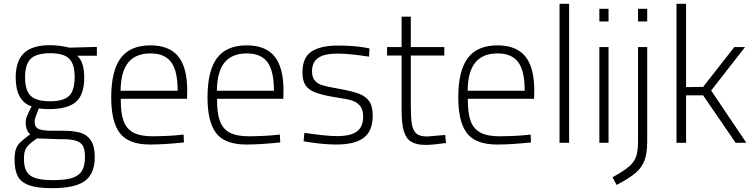

<svg xmlns="http://www.w3.org/2000/svg" viewBox="-20 -746 3941 1003"><path d="M56 87Q56 52 63.5 32Q71 12 86 -2.5Q101 -17 138 -45Q126 -53 120 -70.5Q114 -88 114 -108Q114 -121 119.5 -136Q125 -151 145 -190Q62 -219 62 -341Q62 -427 105 -468.5Q148 -510 242 -510Q289 -510 344 -497L486 -501V-455H383Q420 -424 420 -340Q420 -251 376.5 -213.5Q333 -176 236 -176Q204 -176 183 -180Q181 -176 179.5 -170.5Q178 -165 175 -160Q169 -145 165 -132.5Q161 -120 161 -110Q161 -81 182.5 -72Q204 -63 249 -63H296Q357 -64 395 -54Q433 -44 454 -13.5Q475 17 475 75Q475 160 424.5 198.5Q374 237 252 237Q174 237 131.5 221.5Q89 206 72.5 174Q56 142 56 87ZM370 -343Q370 -412 341 -440Q312 -468 243 -468Q171 -468 141 -439.5Q111 -411 111 -342Q111 -273 140.5 -245Q170 -217 241 -217Q312 -217 341 -245Q370 -273 370 -343ZM424 74Q424 36 413.5 16.5Q403 -3 374.5 -11.5Q346 -20 289 -19L173 -23Q131 6 118 25.5Q105 45 105 83Q105 126 119 150Q133 174 165.5 184.5Q198 195 258 195Q321 195 357 183.5Q393 172 408.5 145.5Q424 119 424 74Z M561 -237Q561 -376 610.5 -442.5Q660 -509 766 -509Q864 -509 911 -451.5Q958 -394 958 -272L957 -230H611Q610 -158 625 -115.5Q640 -73 676.5 -53.5Q713 -34 778 -34Q805 -34 841.5 -35.5Q878 -37 909 -40L939 -43L941 -2Q837 9 764 9Q652 9 606.5 -50Q561 -109 561 -237ZM908 -272Q908 -376 874 -421.5Q840 -467 766 -467Q689 -467 650 -419.5Q611 -372 610 -272Z M1064 -237Q1064 -376 1113.5 -442.5Q1163 -509 1269 -509Q1367 -509 1414 -451.5Q1461 -394 1461 -272L1460 -230H1114Q1113 -158 1128 -115.5Q1143 -73 1179.5 -53.5Q1216 -34 1281 -34Q1308 -34 1344.5 -35.5Q1381 -37 1412 -40L1442 -43L1444 -2Q1340 9 1267 9Q1155 9 1109.5 -50Q1064 -109 1064 -237ZM1411 -272Q1411 -376 1377 -421.5Q1343 -467 1269 -467Q1192 -467 1153 -419.5Q1114 -372 1113 -272Z M1596 -3 1566 -8 1570 -52Q1683 -35 1741 -35Q1811 -35 1844 -59Q1877 -83 1877 -136Q1877 -174 1860.5 -193.5Q1844 -213 1818.5 -221Q1793 -229 1748 -235Q1741 -237 1725 -239Q1660 -250 1625 -264Q1590 -278 1575 -302Q1560 -326 1560 -367Q1560 -446 1607.5 -477Q1655 -508 1745 -508Q1825 -508 1884 -498L1910 -493L1908 -450Q1806 -466 1743 -466Q1673 -466 1641.5 -443Q1610 -420 1610 -374Q1610 -342 1625 -325Q1640 -308 1664.5 -300.5Q1689 -293 1736 -285Q1743 -283 1757 -281Q1823 -269 1857.5 -255.5Q1892 -242 1909.5 -216Q1927 -190 1927 -142Q1927 -62 1880.5 -26.5Q1834 9 1737 9Q1676 9 1596 -3Z M2078 -169V-456H2002V-500H2078V-659H2126V-500H2301V-456H2126V-203Q2126 -134 2131 -100.5Q2136 -67 2153.5 -50Q2171 -33 2211 -33L2306 -41L2310 1Q2240 11 2204 11Q2156 11 2129 -5Q2102 -21 2090 -59.5Q2078 -98 2078 -169Z M2374 -237Q2374 -376 2423.5 -442.5Q2473 -509 2579 -509Q2677 -509 2724 -451.5Q2771 -394 2771 -272L2770 -230H2424Q2423 -158 2438 -115.5Q2453 -73 2489.5 -53.5Q2526 -34 2591 -34Q2618 -34 2654.5 -35.5Q2691 -37 2722 -40L2752 -43L2754 -2Q2650 9 2577 9Q2465 9 2419.5 -50Q2374 -109 2374 -237ZM2721 -272Q2721 -376 2687 -421.5Q2653 -467 2579 -467Q2502 -467 2463 -419.5Q2424 -372 2423 -272Z M2903 -726H2953V0H2903Z M3111 0ZM3111 -500H3159V0H3111ZM3111 -700H3159V-634H3111Z M3236 0ZM3180 180Q3238 148 3265.5 124.5Q3293 101 3303 72Q3313 43 3313 -8V-500H3361V-7Q3361 53 3347.5 90.5Q3334 128 3300.5 157Q3267 186 3201 220ZM3313 -700H3361V-634H3313Z M3514 -726H3564V-291L3653 -292L3816 -500H3872L3695 -273L3879 0H3823L3653 -248H3564V0H3514Z"/></svg>

Font: Cairo Light
Style: Regular
Weight: 300
Designer: Mohamed Gaber, the designers of Titillium
Foundry: Kief Type Foundry
Version: Version 2.009; ttfautohint (v1.5.33-1714) -l 8 -r 50 -G 200 